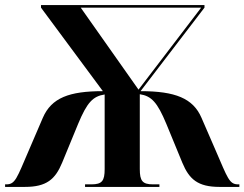

<svg xmlns="http://www.w3.org/2000/svg" viewBox="-20 -734 960 754"><path d="M0 0H78C163 0 197 -30 224 -95L287 -248C322 -332 345 -356 391 -363V-70C391 -24 381 -10 339 -10H314V0H606V-10H581C539 -10 529 -24 529 -70V-364C575 -357 598 -332 633 -248L696 -95C723 -30 757 0 842 0H920V-10H915C880 -10 874 -35 827 -143L771 -272C738 -348 668 -376 532 -376L783 -704V-714H141V-704L384 -376C252 -376 182 -350 148 -271L93 -143C46 -34 40 -10 5 -10H0ZM524 -382 297 -704H770Z"/></svg>

Font: Noto Serif Display
Style: Bold
Weight: 700
Designer: Monotype Design Team
Foundry: Monotype Imaging Inc.
Version: Version 2.009